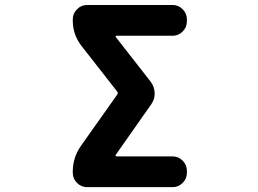

<svg xmlns="http://www.w3.org/2000/svg" viewBox="-20 -775 1040 774"><path d="M586.9 -446.3Q603.5 -424.8 603.5 -397.5Q603.5 -373 588.9 -353.5L446.3 -150.4Q445.3 -148.4 446.3 -146.5Q447.3 -144.5 449.2 -144.5H675.8Q699.2 -144.5 716.3 -127.4Q733.4 -110.4 733.4 -86.9V-78.1Q733.4 -54.7 716.3 -37.6Q699.2 -20.5 675.8 -20.5H331.1Q307.6 -20.5 290.5 -37.6Q273.4 -54.7 273.4 -78.1V-83Q273.4 -140.6 306.6 -187.5L453.1 -394.5Q457 -400.4 452.1 -406.2L308.6 -589.8Q273.4 -634.8 273.4 -692.4V-697.3Q273.4 -720.7 290.5 -737.8Q307.6 -754.9 331.1 -754.9H675.8Q699.2 -754.9 716.3 -737.8Q733.4 -720.7 733.4 -697.3V-688.5Q733.4 -665 716.3 -647.9Q699.2 -630.9 675.8 -630.9H449.2Q447.3 -630.9 446.3 -628.9Q445.3 -627 447.3 -625Z"/></svg>

Font: Gen Jyuu Gothic Monospace Bold
Style: Bold
Weight: 700
Designer: [Source Han Sans]
Ryoko NISHIZUKA  (kana & ideographs); Paul D. Hunt (Latin, Greek & Cyrillic); Wenlong ZHANG  (bopomofo
Version: Version 1.002.20150607